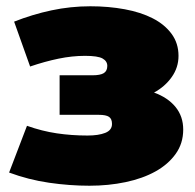

<svg xmlns="http://www.w3.org/2000/svg" viewBox="-20 -579 623 612"><path d="M265 13Q326 13 380.5 1.5Q435 -10 475.5 -32.5Q516 -55 540 -88.5Q564 -122 564 -166Q564 -208 539.5 -238Q515 -268 471 -284Q506 -303 527.5 -333.5Q549 -364 549 -401Q549 -441 527 -471Q505 -501 467 -520.5Q429 -540 377.5 -549.5Q326 -559 268 -559Q205 -559 144 -546Q83 -533 25 -510L76 -367Q123 -383 166.5 -392Q210 -401 251 -401Q292 -401 307 -392.5Q322 -384 322 -369Q322 -353 311 -346Q300 -339 274 -339H170V-213H295Q318 -213 327.5 -206.5Q337 -200 337 -184Q337 -164 315.5 -155.5Q294 -147 259 -147Q208 -147 161 -154Q114 -161 66 -178L9 -29Q71 -6 136.5 3.5Q202 13 265 13Z"/></svg>

Font: Montserrat-Alt1 Black
Style: Regular
Weight: 900
Designer: Differentunic
Foundry: Differentunic
Version: Version 7.222